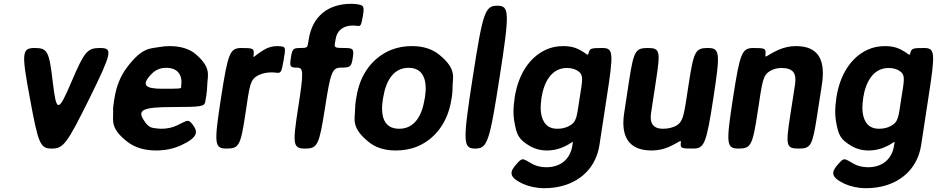

<svg xmlns="http://www.w3.org/2000/svg" viewBox="-20 -780 4919 1008"><path d="M257 -350C238 -512 229 -528 162 -528C95 -528 92 -504 137 -264C181 -24 191 0 252 0C313 0 331 -24 450 -264C568 -504 573 -528 506 -528C439 -528 424 -512 355 -350C286 -188 276 -188 257 -350Z M993 -124C966 -159 965 -147 906 -120C883 -110 857 -104 828 -104C819 -104 810 -105 801 -106C781 -110 762 -104 733 -152C701 -203 732 -218 886 -218C1039 -218 1054 -221 1058 -248L1063 -278C1066 -298 1068 -316 1068 -334C1069 -381 1093 -423 1007 -496C975 -523 929 -538 870 -538C851 -538 833 -536 816 -533C770 -524 727 -534 645 -424C613 -381 591 -328 581 -265L578 -246C575 -228 573 -211 574 -195C576 -150 555 -107 651 -34C688 -6 737 10 800 10C849 10 892 0 928 -16C1022 -59 1019 -89 993 -124ZM931 -326V-320C930 -315 921 -314 832 -314C743 -314 719 -333 775 -391C794 -411 819 -424 852 -424C913 -424 940 -387 931 -326Z M1437 -538C1408 -538 1383 -530 1362 -516C1305 -481 1309 -468 1312 -497C1314 -525 1309 -528 1248 -528C1187 -528 1177 -504 1140 -264C1103 -24 1105 0 1170 0C1234 0 1243 -16 1267 -173C1291 -330 1290 -363 1339 -386C1357 -395 1380 -400 1407 -400C1415 -400 1424 -399 1433 -398C1456 -396 1458 -402 1469 -464C1480 -526 1479 -533 1460 -536C1452 -537 1444 -538 1437 -538Z M1833 -646C1841 -646 1849 -645 1856 -644C1874 -642 1876 -646 1885 -695C1893 -745 1890 -752 1860 -757C1848 -759 1837 -760 1824 -760C1703 -760 1620 -695 1601 -574L1597 -551C1594 -530 1590 -528 1555 -528C1519 -528 1514 -523 1507 -476C1500 -430 1503 -425 1539 -425C1574 -425 1575 -405 1545 -212C1515 -20 1518 0 1583 0C1647 0 1656 -20 1686 -212C1716 -405 1724 -425 1772 -425C1819 -425 1825 -430 1832 -476C1839 -523 1835 -528 1788 -528C1740 -528 1735 -530 1738 -551L1742 -574C1749 -622 1784 -646 1833 -646Z M1851 -269 1849 -259C1846 -240 1844 -221 1844 -203C1844 -156 1821 -112 1914 -36C1949 -7 1995 10 2058 10C2098 10 2136 3 2169 -10C2262 -49 2331 -134 2350 -259L2352 -269C2355 -288 2356 -307 2356 -325C2356 -372 2380 -416 2287 -492C2252 -521 2205 -538 2142 -538C2102 -538 2066 -531 2033 -518C1939 -479 1870 -394 1851 -269ZM2211 -269 2209 -259C2196 -176 2158 -104 2076 -104C1992 -104 1977 -175 1990 -259L1992 -269C2005 -351 2043 -424 2125 -424C2207 -424 2224 -352 2211 -269Z M2603 -375C2656 -716 2655 -750 2591 -750C2526 -750 2515 -716 2462 -375C2409 -34 2410 0 2475 0C2539 0 2550 -34 2603 -375Z M2987 -31 2985 -17C2974 57 2922 98 2848 98C2819 98 2794 91 2775 81C2724 53 2725 43 2691 82C2657 121 2647 148 2725 185C2757 199 2795 208 2838 208C2875 208 2910 203 2943 193C3034 165 3109 96 3127 -18L3166 -273C3202 -505 3200 -528 3142 -528C3084 -528 3077 -526 3071 -504C3064 -481 3070 -495 3016 -522C2996 -532 2970 -538 2938 -538C2905 -538 2874 -532 2846 -519C2759 -479 2701 -389 2682 -268L2681 -258C2675 -218 2674 -182 2679 -149C2692 -69 2703 -48 2764 -12C2787 1 2816 10 2852 10C2881 10 2908 4 2930 -5C2989 -30 2989 -44 2987 -31ZM3023 -264C3007 -163 3009 -140 2965 -117C2949 -109 2929 -104 2906 -104C2887 -104 2872 -108 2859 -116C2823 -140 2812 -193 2822 -258L2823 -268C2836 -349 2875 -423 2956 -423C2979 -423 2996 -418 3010 -410C3046 -388 3039 -365 3023 -264Z M3460 -104C3409 -104 3390 -134 3398 -186L3424 -357C3448 -512 3445 -528 3381 -528C3316 -528 3307 -512 3283 -358L3257 -187C3238 -64 3280 10 3401 10C3435 10 3464 3 3490 -8C3555 -37 3556 -52 3554 -27C3552 -2 3558 0 3618 0C3678 0 3688 -24 3725 -264C3762 -504 3760 -528 3696 -528C3631 -528 3622 -511 3596 -341C3570 -171 3569 -139 3524 -117C3506 -109 3485 -104 3460 -104Z M4083 -423C4142 -423 4163 -397 4154 -337L4128 -169C4104 -15 4108 0 4173 0C4237 0 4245 -15 4269 -168L4295 -336C4314 -460 4281 -538 4159 -538C4124 -538 4094 -530 4066 -518C3996 -485 3997 -470 3999 -498C4001 -525 3996 -528 3936 -528C3875 -528 3865 -504 3828 -264C3791 -24 3793 0 3858 0C3922 0 3931 -17 3957 -187C3983 -356 3983 -385 4026 -409C4042 -418 4061 -423 4083 -423Z M4676 -31 4674 -17C4663 57 4611 98 4537 98C4508 98 4483 91 4464 81C4413 53 4414 43 4380 82C4346 121 4336 148 4414 185C4446 199 4484 208 4527 208C4564 208 4599 203 4632 193C4723 165 4798 96 4816 -18L4855 -273C4891 -505 4889 -528 4831 -528C4773 -528 4766 -526 4760 -504C4753 -481 4759 -495 4705 -522C4685 -532 4659 -538 4627 -538C4594 -538 4563 -532 4535 -519C4448 -479 4390 -389 4371 -268L4370 -258C4364 -218 4363 -182 4368 -149C4381 -69 4392 -48 4453 -12C4476 1 4505 10 4541 10C4570 10 4597 4 4619 -5C4678 -30 4678 -44 4676 -31ZM4712 -264C4696 -163 4698 -140 4654 -117C4638 -109 4618 -104 4595 -104C4576 -104 4561 -108 4548 -116C4512 -140 4501 -193 4511 -258L4512 -268C4525 -349 4564 -423 4645 -423C4668 -423 4685 -418 4699 -410C4735 -388 4728 -365 4712 -264Z"/></svg>

Font: Asimov Print
Style: AIt
Weight: 500
Designer: Google
Version: Version 2.000980: 2014